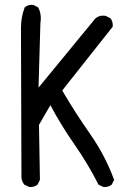

<svg xmlns="http://www.w3.org/2000/svg" viewBox="-20 -780 540 791"><path d="M99.6 -9.8 80.1 -19.5Q70.3 -31.2 68.4 -46.9L66.4 -664.1Q66.4 -710.9 82 -750Q95.7 -761.7 117.2 -759.8L136.7 -750Q152.3 -722.7 146.5 -685.5L138.7 -418.9L372.1 -703.1Q389.6 -718.8 415 -714.8L434.6 -705.1Q446.3 -691.4 444.3 -669.9L236.3 -407.2Q290 -315.4 351.6 -227.5Q413.1 -139.6 450.2 -39.1L440.4 -19.5Q426.8 -7.8 405.3 -9.8L385.7 -19.5Q342.8 -104.5 287.6 -183.6Q232.4 -262.7 187.5 -346.7L140.6 -265.6L144.5 -39.1L134.8 -19.5Q121.1 -7.8 99.6 -9.8Z"/></svg>

Font: NaikaiFont
Style: Regular
Weight: 400
Version: Version 1.67